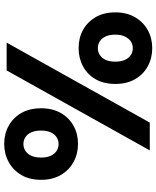

<svg xmlns="http://www.w3.org/2000/svg" viewBox="67 -820 764 939"><g transform="rotate(-90 449.5 -350.0)"><path d="M184 0 575 -700H711L320 0ZM684 12Q635 12 595 -10Q555 -32 532 -72.5Q509 -113 509 -168Q509 -225 532 -265Q555 -305 595 -326.5Q635 -348 684 -348Q734 -348 773 -326.5Q812 -305 835.5 -265Q859 -225 859 -168Q859 -113 835.5 -72.5Q812 -32 772.5 -10Q733 12 684 12ZM683 -83Q703 -83 717.5 -93Q732 -103 741 -122Q750 -141 750 -168Q750 -197 741.5 -215.5Q733 -234 718 -244Q703 -254 684 -254Q665 -254 650 -244Q635 -234 626.5 -215.5Q618 -197 618 -168Q618 -141 626.5 -122Q635 -103 650 -93Q665 -83 683 -83ZM216 -351Q167 -351 127 -373Q87 -395 63.5 -435.5Q40 -476 40 -531Q40 -588 63.5 -628Q87 -668 127 -690Q167 -712 216 -712Q265 -712 304.5 -690Q344 -668 367 -628Q390 -588 390 -531Q390 -476 367 -435.5Q344 -395 304.5 -373Q265 -351 216 -351ZM215 -446Q234 -446 249 -456Q264 -466 272.5 -485Q281 -504 281 -531Q281 -560 272.5 -579Q264 -598 249 -608Q234 -618 215 -618Q197 -618 181.5 -608Q166 -598 157.5 -579Q149 -560 149 -531Q149 -504 157.5 -485Q166 -466 181 -456Q196 -446 215 -446Z"/></g></svg>

Font: DM Sans 9pt 36pt ExtraBold
Style: Regular
Weight: 800
Version: Version 4.004;gftools[0.9.30]